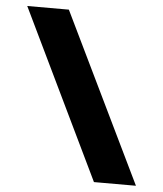

<svg xmlns="http://www.w3.org/2000/svg" viewBox="-50 -718 648 763"><g transform="rotate(5 274.0 -337.0)"><path d="M353 0 28 -674H194L520.5 0Z"/></g></svg>

Font: Anybody ExtraExpanded Regular
Style: Bold
Weight: 700
Width: 8
Designer: Tyler Finck
Foundry: Etcetera Type Company
Version: Version 1.010; ttfautohint (v1.8.3) -l 8 -r 50 -G 200 -x 14 